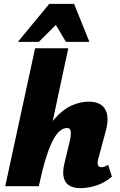

<svg xmlns="http://www.w3.org/2000/svg" viewBox="-20 -960 618 990"><path d="M393 10Q363 10 340.5 -1.5Q318 -13 309.5 -41Q301 -69 312 -117L338 -225Q347 -262 345 -281Q343 -300 326 -300Q306 -300 287.5 -284Q269 -268 251 -233Q233 -198 215.5 -140.5Q198 -83 180 0H121Q146 -130 182.5 -214.5Q219 -299 261 -347Q303 -395 348.5 -415.5Q394 -436 438 -436Q478 -436 502 -419Q526 -402 532.5 -368Q539 -334 525 -283L486 -138Q481 -120 485 -109Q489 -98 502 -98Q509 -98 517.5 -100.5Q526 -103 538 -110L557 -49Q522 -19 479.5 -4.5Q437 10 393 10ZM7 0 161 -711H332L180 0ZM72 -744 234 -940H362L300 -863L180 -744ZM320 -744 250 -862 234 -940H362L441 -744Z"/></svg>

Font: Ysabeau Infant Black
Style: Italic
Weight: 900
Italic angle: -12°
Designer: Christian Thalmann (Catharsis Fonts)
Version: Version 2.001;gftools[0.9.30]; featfreeze: ss01,ss02,lnum